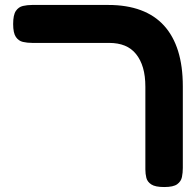

<svg xmlns="http://www.w3.org/2000/svg" viewBox="-20 -605 790 774"><path d="M642 149Q606 149 590 138.5Q574 128 570 112Q566 96 566 78V-255Q566 -299 556.5 -331.5Q547 -364 528.5 -387Q510 -410 483 -421Q456 -432 420 -432H110Q90 -432 72.5 -436Q55 -440 44 -456Q33 -472 33 -508Q33 -545 44 -561Q55 -577 72.5 -581Q90 -585 109 -585H417Q491 -585 547.5 -564Q604 -543 641.5 -501.5Q679 -460 698 -399Q717 -338 717 -257V72Q717 91 713.5 108.5Q710 126 694.5 137.5Q679 149 642 149Z"/></svg>

Font: Fredoka Expanded SemiBold
Style: Regular
Weight: 600
Width: 7
Designer: Ben Nathan
Foundry: Milena B. Brandão, Ben Nathan
Version: Version 2.001